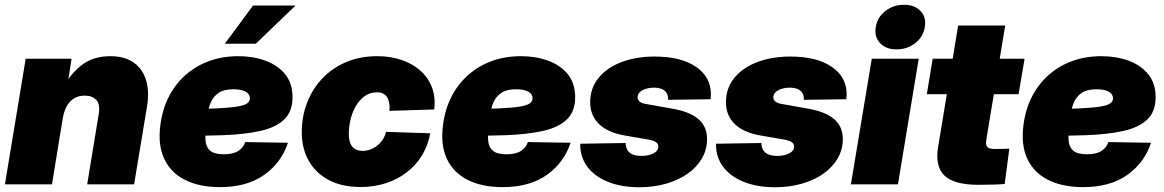

<svg xmlns="http://www.w3.org/2000/svg" viewBox="-20 -767 4846 799"><path d="M241.2 -274.4 196.3 0H0.5L86.9 -522.5H277.8L255.9 -380.9L233.9 -386.7Q267.1 -453.1 316.2 -493.2Q365.2 -533.2 439 -533.2Q499 -533.2 536.6 -506.3Q574.2 -479.5 588.1 -432.4Q602.1 -385.3 591.8 -323.7L538.1 0H342.8L391.1 -293.5Q397.5 -332.5 380.9 -350.8Q364.3 -369.1 332.5 -369.1Q307.1 -369.1 288.3 -357.7Q269.5 -346.2 257.8 -325Q246.1 -303.7 241.2 -274.4Z M895.5 11.7Q810.1 11.7 750.5 -18.1Q690.9 -47.9 663.6 -105.7Q636.2 -163.6 647.5 -248Q655.8 -312 682.4 -364.3Q709 -416.5 751.5 -454.3Q793.9 -492.2 849.6 -512.7Q905.3 -533.2 971.7 -533.2Q1033.7 -533.2 1085 -514.4Q1136.2 -495.6 1166.7 -458Q1197.3 -420.4 1197.3 -362.3Q1197.3 -302.7 1162.4 -269.5Q1127.4 -236.3 1062.3 -221.9Q997.1 -207.5 906 -204.3Q814.9 -201.2 702.1 -201.2L720.2 -313Q816.9 -313 876.2 -315.7Q935.5 -318.4 966.8 -323.5Q998 -328.6 1009 -337.2Q1020 -345.7 1020 -357.4Q1020 -375.5 1002.2 -385.5Q984.4 -395.5 951.2 -395.5Q912.1 -395.5 890.4 -380.9Q868.7 -366.2 858.2 -343Q847.7 -319.8 844 -293Q840.3 -266.1 836.9 -241.7Q833 -206.5 835.4 -180.2Q837.9 -153.8 855.2 -139.4Q872.6 -125 911.6 -125Q950.2 -125 971.7 -138.9Q993.2 -152.8 1000.5 -175.8L1178.2 -172.9Q1150.9 -89.8 1079.3 -39.1Q1007.8 11.7 895.5 11.7ZM915.5 -585 1033.2 -744.1H1210L1044.4 -585Z M1480.5 11.2Q1404.3 11.2 1349.6 -17.1Q1294.9 -45.4 1265.4 -96.9Q1235.8 -148.4 1235.8 -217.3Q1235.8 -280.3 1257.1 -337.2Q1278.3 -394 1319.1 -438.2Q1359.9 -482.4 1418.5 -507.8Q1477.1 -533.2 1550.3 -533.2Q1605 -533.2 1650.9 -517.6Q1696.8 -502 1729.5 -472.9Q1762.2 -443.8 1777.6 -403.1Q1793 -362.3 1787.1 -311.5L1600.6 -305.7Q1602.1 -321.3 1600.1 -335.4Q1598.1 -349.6 1592.3 -360.1Q1586.4 -370.6 1575.9 -376.7Q1565.4 -382.8 1549.3 -382.8Q1519.5 -382.8 1497.3 -366.7Q1475.1 -350.6 1460.4 -325Q1445.8 -299.3 1438.7 -269.3Q1431.6 -239.3 1431.6 -211.4Q1431.6 -187.5 1437.7 -171.4Q1443.8 -155.3 1456.8 -147.2Q1469.7 -139.2 1488.8 -139.2Q1505.9 -139.2 1521.5 -145Q1537.1 -150.9 1550.5 -161.6Q1564 -172.4 1573.2 -186.8Q1582.5 -201.2 1586.4 -218.3L1770.5 -212.4Q1761.2 -161.6 1736.1 -120.4Q1710.9 -79.1 1672.6 -49.8Q1634.3 -20.5 1585.7 -4.6Q1537.1 11.2 1480.5 11.2Z M2071.8 11.7Q1986.3 11.7 1926.8 -18.1Q1867.2 -47.9 1839.8 -105.7Q1812.5 -163.6 1823.7 -248Q1832 -312 1858.6 -364.3Q1885.3 -416.5 1927.7 -454.3Q1970.2 -492.2 2025.9 -512.7Q2081.5 -533.2 2147.9 -533.2Q2210 -533.2 2261.2 -514.4Q2312.5 -495.6 2343 -458Q2373.5 -420.4 2373.5 -362.3Q2373.5 -302.7 2338.6 -269.5Q2303.7 -236.3 2238.5 -221.9Q2173.3 -207.5 2082.3 -204.3Q1991.2 -201.2 1878.4 -201.2L1896.5 -313Q1993.2 -313 2052.5 -315.7Q2111.8 -318.4 2143.1 -323.5Q2174.3 -328.6 2185.3 -337.2Q2196.3 -345.7 2196.3 -357.4Q2196.3 -375.5 2178.5 -385.5Q2160.6 -395.5 2127.4 -395.5Q2088.4 -395.5 2066.7 -380.9Q2044.9 -366.2 2034.4 -343Q2023.9 -319.8 2020.3 -293Q2016.6 -266.1 2013.2 -241.7Q2009.3 -206.5 2011.7 -180.2Q2014.2 -153.8 2031.5 -139.4Q2048.8 -125 2087.9 -125Q2126.5 -125 2147.9 -138.9Q2169.4 -152.8 2176.8 -175.8L2354.5 -172.9Q2327.1 -89.8 2255.6 -39.1Q2184.1 11.7 2071.8 11.7Z M2640.6 12.2Q2567.4 12.2 2512 -9.5Q2456.5 -31.2 2425.8 -71Q2395 -110.8 2394.5 -165Q2394.5 -166 2394.5 -167Q2394.5 -168 2394.5 -168.9L2583.5 -171.9Q2584 -145.5 2600.1 -131.8Q2616.2 -118.2 2649.4 -118.2Q2668.5 -118.2 2684.3 -122.8Q2700.2 -127.4 2710 -136.2Q2719.7 -145 2719.7 -157.2Q2719.7 -168.5 2709.2 -175.8Q2698.7 -183.1 2673.8 -187L2580.1 -203.1Q2509.3 -215.3 2472.7 -251Q2436 -286.6 2436 -341.3Q2436 -399.9 2470.7 -442.6Q2505.4 -485.4 2566.2 -508.5Q2627 -531.7 2704.6 -531.7Q2813 -531.7 2875.5 -489.5Q2938 -447.3 2938.5 -375Q2938.5 -370.6 2938 -365Q2937.5 -359.4 2937 -354L2760.3 -351.6Q2761.2 -377 2745.8 -389.6Q2730.5 -402.3 2700.7 -402.3Q2683.6 -402.3 2668 -397.5Q2652.3 -392.6 2642.8 -383.5Q2633.3 -374.5 2633.3 -362.3Q2633.3 -351.6 2641.8 -344.2Q2650.4 -336.9 2669.9 -334L2777.3 -314.9Q2850.6 -302.2 2886.5 -271.2Q2922.4 -240.2 2922.4 -188Q2922.4 -144 2900.6 -107.2Q2878.9 -70.3 2840.8 -43.7Q2802.7 -17.1 2751.5 -2.4Q2700.2 12.2 2640.6 12.2Z M3205.6 12.2Q3132.3 12.2 3076.9 -9.5Q3021.5 -31.2 2990.7 -71Q2960 -110.8 2959.5 -165Q2959.5 -166 2959.5 -167Q2959.5 -168 2959.5 -168.9L3148.4 -171.9Q3148.9 -145.5 3165 -131.8Q3181.2 -118.2 3214.4 -118.2Q3233.4 -118.2 3249.3 -122.8Q3265.1 -127.4 3274.9 -136.2Q3284.7 -145 3284.7 -157.2Q3284.7 -168.5 3274.2 -175.8Q3263.7 -183.1 3238.8 -187L3145 -203.1Q3074.2 -215.3 3037.6 -251Q3001 -286.6 3001 -341.3Q3001 -399.9 3035.6 -442.6Q3070.3 -485.4 3131.1 -508.5Q3191.9 -531.7 3269.5 -531.7Q3377.9 -531.7 3440.4 -489.5Q3502.9 -447.3 3503.4 -375Q3503.4 -370.6 3502.9 -365Q3502.4 -359.4 3502 -354L3325.2 -351.6Q3326.2 -377 3310.8 -389.6Q3295.4 -402.3 3265.6 -402.3Q3248.5 -402.3 3232.9 -397.5Q3217.3 -392.6 3207.8 -383.5Q3198.2 -374.5 3198.2 -362.3Q3198.2 -351.6 3206.8 -344.2Q3215.3 -336.9 3234.9 -334L3342.3 -314.9Q3415.5 -302.2 3451.4 -271.2Q3487.3 -240.2 3487.3 -188Q3487.3 -144 3465.6 -107.2Q3443.8 -70.3 3405.8 -43.7Q3367.7 -17.1 3316.4 -2.4Q3265.1 12.2 3205.6 12.2Z M3521 0 3607.9 -522.5H3803.2L3716.8 0ZM3710.9 -561.5Q3666.5 -561.5 3642.1 -587.9Q3617.7 -614.3 3624.5 -654.3Q3630.9 -694.8 3664.1 -720.9Q3697.3 -747.1 3742.2 -747.1Q3786.6 -747.1 3811 -720.9Q3835.4 -694.8 3828.6 -654.8Q3822.3 -614.3 3789.1 -587.9Q3755.9 -561.5 3710.9 -561.5Z M4243.7 -522.5 4218.8 -375H3836.9L3861.3 -522.5ZM3967.3 -660.6H4163.1L4084.5 -185.5Q4081.1 -164.1 4088.6 -155.5Q4096.2 -147 4121.1 -147Q4133.3 -147 4152.8 -147.5Q4172.4 -147.9 4180.2 -148.4L4161.1 -1.5Q4143.1 0.5 4112.5 1.2Q4082 2 4050.3 2Q3950.7 2 3910.6 -36.1Q3870.6 -74.2 3883.8 -154.8Z M4487.3 11.7Q4401.9 11.7 4342.3 -18.1Q4282.7 -47.9 4255.4 -105.7Q4228 -163.6 4239.3 -248Q4247.6 -312 4274.2 -364.3Q4300.8 -416.5 4343.3 -454.3Q4385.7 -492.2 4441.4 -512.7Q4497.1 -533.2 4563.5 -533.2Q4625.5 -533.2 4676.8 -514.4Q4728 -495.6 4758.5 -458Q4789.1 -420.4 4789.1 -362.3Q4789.1 -302.7 4754.2 -269.5Q4719.2 -236.3 4654.1 -221.9Q4588.9 -207.5 4497.8 -204.3Q4406.7 -201.2 4293.9 -201.2L4312 -313Q4408.7 -313 4468 -315.7Q4527.3 -318.4 4558.6 -323.5Q4589.8 -328.6 4600.8 -337.2Q4611.8 -345.7 4611.8 -357.4Q4611.8 -375.5 4594 -385.5Q4576.2 -395.5 4543 -395.5Q4503.9 -395.5 4482.2 -380.9Q4460.4 -366.2 4450 -343Q4439.5 -319.8 4435.8 -293Q4432.1 -266.1 4428.7 -241.7Q4424.8 -206.5 4427.2 -180.2Q4429.7 -153.8 4447 -139.4Q4464.4 -125 4503.4 -125Q4542 -125 4563.5 -138.9Q4585 -152.8 4592.3 -175.8L4770 -172.9Q4742.7 -89.8 4671.1 -39.1Q4599.6 11.7 4487.3 11.7Z"/></svg>

Font: Inter 28pt Black
Style: Italic
Weight: 900
Italic angle: -9.3988°
Designer: Rasmus Andersson
Foundry: rsms
Version: Version 4.001;git-66647c0bb